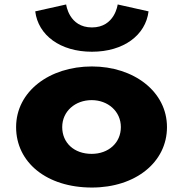

<svg xmlns="http://www.w3.org/2000/svg" viewBox="-20 -826 821 861"><path d="M507.7 -806C507.7 -806 495.5 -703 392.2 -703C288.8 -703 276.7 -806 276.7 -806L138 -775C151.2 -668 250.2 -594 392.2 -594C534 -594 633 -668 646.2 -775ZM52.2 -256C52.2 -416 201.8 -528 392.2 -528C579.2 -528 728.8 -416 728.8 -256C728.8 -98 586.8 15 392.2 15C188.7 15 52.2 -98 52.2 -256ZM259 -256C259 -186 311.8 -136 391 -136C467 -136 522 -186 522 -256C522 -327 463.7 -377 391 -377C317.3 -377 259 -327 259 -256Z"/></svg>

Font: Hussar
Style: BdWide
Weight: 700
Foundry: Cannot Into Space Fonts
Version: Version 2.00